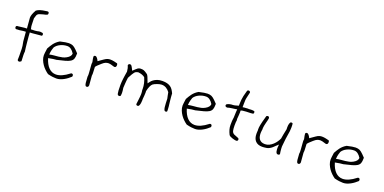

<svg xmlns="http://www.w3.org/2000/svg" viewBox="-12 -1320 4139 2067"><g transform="rotate(20 2057.5 -286.5)"><path d="M314 -342 258 -337Q255 -337 246.5 -336Q238 -335 227 -334Q216 -333 204 -332Q192 -331 180 -331Q181 -310 183.5 -281Q186 -252 189 -222Q192 -192 195 -164.5Q198 -137 201 -119Q199 -111 199 -101Q199 -91 199 -78Q199 -50 202 -10Q190 3 176 3Q165 3 159 -8Q159 -17 159.5 -29.5Q160 -42 160 -57Q160 -72 159.5 -89.5Q159 -107 159 -128V-134Q159 -162 147 -218L138 -324Q125 -324 107 -322Q89 -320 65 -316H59Q49 -316 40 -315Q31 -314 30 -314Q16 -317 16 -334Q16 -347 29 -350H28Q34 -350 42 -351Q49 -352 59 -353Q69 -354 83 -356Q91 -357 99 -358Q106 -359 114.5 -359.5Q123 -360 131 -360H137L127 -481Q127 -499 135 -521.5Q143 -544 160 -574Q170 -580 178 -585Q186 -590 198.5 -594Q211 -598 230 -602Q249 -606 281 -610Q291 -610 295.5 -606Q300 -602 300 -591Q300 -581 294.5 -577Q289 -573 278 -570Q267 -567 250 -563.5Q233 -560 211 -552Q188 -544 181.5 -525.5Q175 -507 170 -489Q170 -487 170.5 -478.5Q171 -470 171 -460Q171 -450 171.5 -441Q172 -432 172 -428V-422Q172 -412 173.5 -398.5Q175 -385 180 -367Q210 -367 226.5 -368.5Q243 -370 253 -372Q263 -374 268.5 -375.5Q274 -377 283 -377Q292 -377 306 -374.5Q320 -372 320 -357Q320 -346 314 -342Z M772 -40Q757 -26 738.5 -12Q720 2 699.5 13Q679 24 658 30.5Q637 37 617 37Q598 37 573.5 34Q549 31 518 23Q499 10 479 -9Q459 -28 443 -51Q427 -74 416.5 -100.5Q406 -127 406 -155Q406 -171 415 -233Q424 -249 433.5 -265Q443 -281 454.5 -296Q466 -311 481.5 -325Q497 -339 518 -351Q552 -359 576.5 -363Q601 -367 616 -367Q644 -367 662.5 -358.5Q681 -350 705 -326L736 -294V-286Q736 -251 728.5 -231Q721 -211 700 -198Q679 -185 642.5 -175Q606 -165 549 -152H545Q533 -152 512 -148.5Q491 -145 460 -139Q480 -72 515 -37Q550 -2 597 -2Q662 -2 745 -67Q749 -71 755 -71Q774 -71 774 -50Q774 -46 772 -40ZM692 -275Q657 -332 612 -332Q571 -332 533 -314Q495 -296 476 -266L466 -234Q462 -221 460.5 -207.5Q459 -194 458 -180Q486 -186 511.5 -188Q537 -190 560 -192.5Q583 -195 604 -200Q625 -205 645 -216Q691 -241 692 -275Z M1177 -340Q1183 -334 1183 -321Q1183 -294 1162 -294Q1159 -294 1153 -296Q1111 -310 1094 -310Q1076 -310 1059 -303.5Q1042 -297 1019 -276Q994 -253 983 -243Q972 -233 968.5 -227Q965 -221 966 -215.5Q967 -210 967 -196Q967 -186 968 -173Q969 -160 969 -150Q969 -142 968.5 -135Q968 -128 967 -123L976 -14Q973 9 954 9Q943 9 938.5 -1.5Q934 -12 932 -28Q930 -44 929.5 -62.5Q929 -81 927 -97Q928 -102 928.5 -107.5Q929 -113 929 -121Q929 -126 928.5 -132Q928 -138 928 -144L922 -223Q922 -227 921.5 -230Q921 -233 921 -236Q921 -244 921.5 -250Q922 -256 923 -261Q918 -283 915.5 -297.5Q913 -312 913 -319Q913 -335 931 -335Q942 -335 953 -321Q964 -307 971 -290L1030 -331Q1050 -345 1065.5 -349.5Q1081 -354 1095 -354Q1117 -354 1140 -349Z M1861 -43Q1861 -31 1843 -31Q1833 -31 1828 -42.5Q1823 -54 1820.5 -72.5Q1818 -91 1817 -116Q1816 -141 1815 -168Q1811 -183 1808 -200Q1805 -217 1801 -237Q1784 -261 1760.5 -275Q1737 -289 1708 -289Q1698 -289 1685 -286Q1672 -283 1658.5 -278Q1645 -273 1632.5 -267.5Q1620 -262 1613 -256Q1587 -234 1572 -165Q1573 -160 1573 -155.5Q1573 -151 1573 -145Q1573 -132 1571.5 -114.5Q1570 -97 1568 -75V-70Q1568 -68 1568 -55Q1568 -42 1565.5 -26.5Q1563 -11 1557.5 1.5Q1552 14 1541 14Q1522 14 1522 -1Q1522 -3 1524 -17.5Q1526 -32 1528 -50.5Q1530 -69 1532 -87.5Q1534 -106 1534 -117Q1534 -143 1530 -160V-176Q1530 -208 1523 -238Q1516 -268 1502 -300Q1474 -323 1424 -328Q1410 -325 1401 -321Q1392 -317 1384 -307.5Q1376 -298 1366 -281Q1356 -264 1340 -234Q1337 -214 1335.5 -197Q1334 -180 1333 -166L1330 -115Q1336 -80 1336 -57Q1336 -42 1334 -30Q1332 -18 1317 -18Q1309 -18 1304 -21Q1299 -24 1296 -36Q1293 -48 1291.5 -71.5Q1290 -95 1290 -135Q1290 -153 1291.5 -170Q1293 -187 1295 -205.5Q1297 -224 1300.5 -245.5Q1304 -267 1308 -293Q1305 -332 1292 -359Q1294 -379 1314 -379Q1324 -379 1331.5 -368.5Q1339 -358 1357 -321Q1376 -339 1387 -349Q1398 -359 1405 -364Q1412 -369 1417.5 -370Q1423 -371 1431 -373Q1446 -373 1454.5 -372.5Q1463 -372 1471.5 -369Q1480 -366 1490 -360Q1500 -354 1517 -342Q1529 -336 1559 -250Q1566 -259 1576 -272.5Q1586 -286 1602.5 -298.5Q1619 -311 1643.5 -320Q1668 -329 1703 -329Q1734 -329 1756.5 -323Q1779 -317 1795.5 -305.5Q1812 -294 1823.5 -276.5Q1835 -259 1845 -237V-229Q1845 -219 1847 -197Q1849 -175 1851.5 -152.5Q1854 -130 1856 -113.5Q1858 -97 1858 -99Q1858 -99 1858.5 -93Q1859 -87 1859.5 -79Q1860 -71 1860.5 -62.5Q1861 -54 1861 -49Z M2361 -40Q2346 -26 2327.5 -12Q2309 2 2288.5 13Q2268 24 2247 30.5Q2226 37 2206 37Q2187 37 2162.5 34Q2138 31 2107 23Q2088 10 2068 -9Q2048 -28 2032 -51Q2016 -74 2005.5 -100.5Q1995 -127 1995 -155Q1995 -171 2004 -233Q2013 -249 2022.5 -265Q2032 -281 2043.5 -296Q2055 -311 2070.5 -325Q2086 -339 2107 -351Q2141 -359 2165.5 -363Q2190 -367 2205 -367Q2233 -367 2251.5 -358.5Q2270 -350 2294 -326L2325 -294V-286Q2325 -251 2317.5 -231Q2310 -211 2289 -198Q2268 -185 2231.5 -175Q2195 -165 2138 -152H2134Q2122 -152 2101 -148.5Q2080 -145 2049 -139Q2069 -72 2104 -37Q2139 -2 2186 -2Q2251 -2 2334 -67Q2338 -71 2344 -71Q2363 -71 2363 -50Q2363 -46 2361 -40ZM2281 -275Q2246 -332 2201 -332Q2160 -332 2122 -314Q2084 -296 2065 -266L2055 -234Q2051 -221 2049.5 -207.5Q2048 -194 2047 -180Q2075 -186 2100.5 -188Q2126 -190 2149 -192.5Q2172 -195 2193 -200Q2214 -205 2234 -216Q2280 -241 2281 -275Z M2743 -360Q2746 -355 2746 -350Q2746 -342 2744.5 -337.5Q2743 -333 2735 -331Q2727 -329 2710 -328.5Q2693 -328 2662 -327Q2613 -325 2600 -317Q2600 -312 2600.5 -307.5Q2601 -303 2601 -298Q2601 -286 2600 -274Q2599 -262 2598.5 -251.5Q2598 -241 2597 -233.5Q2596 -226 2596 -225Q2596 -220 2596.5 -215Q2597 -210 2598 -205Q2596 -197 2595 -181.5Q2594 -166 2594 -143Q2594 -108 2599 -85Q2604 -62 2625 -51L2670 -33Q2685 -28 2685 -16Q2685 4 2665 4Q2660 4 2647.5 1.5Q2635 -1 2621 -5.5Q2607 -10 2594.5 -16.5Q2582 -23 2578 -32Q2565 -58 2558 -83Q2551 -108 2551 -134Q2551 -165 2552 -180Q2553 -195 2554.5 -204Q2556 -213 2557 -222Q2558 -231 2558 -251Q2558 -273 2559.5 -289.5Q2561 -306 2562 -317Q2554 -315 2539 -313Q2524 -311 2507.5 -309Q2491 -307 2476 -304Q2461 -301 2454 -298Q2429 -298 2429 -317Q2429 -326 2439 -331.5Q2449 -337 2460 -340Q2471 -343 2480 -344Q2489 -345 2487 -345H2492Q2521 -345 2565 -360Q2566 -376 2566 -391.5Q2566 -407 2568 -427Q2570 -447 2575.5 -474Q2581 -501 2593 -540Q2597 -550 2609 -550Q2624 -550 2629 -535Q2629 -533 2626 -520.5Q2623 -508 2619.5 -493Q2616 -478 2613 -464Q2610 -450 2610 -446Q2609 -423 2608.5 -401Q2608 -379 2608 -359Q2611 -359 2629.5 -361.5Q2648 -364 2668 -364Q2672 -364 2674 -363.5Q2676 -363 2678 -363Q2688 -364 2696 -364.5Q2704 -365 2711 -365Q2733 -365 2743 -360Z M3175 -377Q3176 -366 3176.5 -355.5Q3177 -345 3177 -334Q3177 -308 3174.5 -290Q3172 -272 3168.5 -250.5Q3165 -229 3160.5 -198Q3156 -167 3152 -116Q3152 -114 3151.5 -111Q3151 -108 3151 -105Q3151 -94 3152 -79.5Q3153 -65 3154.5 -52.5Q3156 -40 3157.5 -31.5Q3159 -23 3159 -25Q3159 -10 3138 -10Q3128 -10 3122.5 -17.5Q3117 -25 3114.5 -35.5Q3112 -46 3111.5 -58Q3111 -70 3111 -79Q3111 -95 3114 -115Q3101 -103 3088 -91Q3075 -79 3062 -66Q3030 -39 2999.5 -34.5Q2969 -30 2951 -30Q2900 -30 2873 -59Q2846 -88 2846 -142Q2846 -148 2846.5 -158.5Q2847 -169 2848 -184Q2848 -186 2847.5 -188Q2847 -190 2847 -192Q2847 -203 2848 -214.5Q2849 -226 2852.5 -243.5Q2856 -261 2862.5 -287.5Q2869 -314 2881 -355Q2888 -362 2897 -362Q2915 -362 2915 -342Q2915 -336 2911 -321Q2907 -306 2902.5 -287.5Q2898 -269 2894 -250.5Q2890 -232 2890 -221Q2890 -218 2890.5 -215.5Q2891 -213 2891 -211Q2889 -197 2887.5 -185.5Q2886 -174 2886 -164Q2886 -145 2889.5 -127.5Q2893 -110 2902.5 -96.5Q2912 -83 2928 -75Q2944 -67 2969 -67Q2995 -67 3018 -78.5Q3041 -90 3059.5 -107.5Q3078 -125 3091.5 -145Q3105 -165 3113 -183Q3116 -204 3121.5 -233Q3127 -262 3135 -299Q3134 -305 3134 -310.5Q3134 -316 3134 -321Q3134 -330 3135 -341Q3136 -352 3139 -361.5Q3142 -371 3146.5 -377.5Q3151 -384 3158 -384Q3170 -384 3175 -377Z M3602 -340Q3608 -334 3608 -321Q3608 -294 3587 -294Q3584 -294 3578 -296Q3536 -310 3519 -310Q3501 -310 3484 -303.5Q3467 -297 3444 -276Q3419 -253 3408 -243Q3397 -233 3393.5 -227Q3390 -221 3391 -215.5Q3392 -210 3392 -196Q3392 -186 3393 -173Q3394 -160 3394 -150Q3394 -142 3393.5 -135Q3393 -128 3392 -123L3401 -14Q3398 9 3379 9Q3368 9 3363.5 -1.5Q3359 -12 3357 -28Q3355 -44 3354.5 -62.5Q3354 -81 3352 -97Q3353 -102 3353.5 -107.5Q3354 -113 3354 -121Q3354 -126 3353.5 -132Q3353 -138 3353 -144L3347 -223Q3347 -227 3346.5 -230Q3346 -233 3346 -236Q3346 -244 3346.5 -250Q3347 -256 3348 -261Q3343 -283 3340.5 -297.5Q3338 -312 3338 -319Q3338 -335 3356 -335Q3367 -335 3378 -321Q3389 -307 3396 -290L3455 -331Q3475 -345 3490.5 -349.5Q3506 -354 3520 -354Q3542 -354 3565 -349Z M4057 -40Q4042 -26 4023.5 -12Q4005 2 3984.5 13Q3964 24 3943 30.5Q3922 37 3902 37Q3883 37 3858.5 34Q3834 31 3803 23Q3784 10 3764 -9Q3744 -28 3728 -51Q3712 -74 3701.5 -100.5Q3691 -127 3691 -155Q3691 -171 3700 -233Q3709 -249 3718.5 -265Q3728 -281 3739.5 -296Q3751 -311 3766.5 -325Q3782 -339 3803 -351Q3837 -359 3861.5 -363Q3886 -367 3901 -367Q3929 -367 3947.5 -358.5Q3966 -350 3990 -326L4021 -294V-286Q4021 -251 4013.5 -231Q4006 -211 3985 -198Q3964 -185 3927.5 -175Q3891 -165 3834 -152H3830Q3818 -152 3797 -148.5Q3776 -145 3745 -139Q3765 -72 3800 -37Q3835 -2 3882 -2Q3947 -2 4030 -67Q4034 -71 4040 -71Q4059 -71 4059 -50Q4059 -46 4057 -40ZM3977 -275Q3942 -332 3897 -332Q3856 -332 3818 -314Q3780 -296 3761 -266L3751 -234Q3747 -221 3745.5 -207.5Q3744 -194 3743 -180Q3771 -186 3796.5 -188Q3822 -190 3845 -192.5Q3868 -195 3889 -200Q3910 -205 3930 -216Q3976 -241 3977 -275Z"/></g></svg>

Font: Gaegu Light
Style: Regular
Weight: 300
Designer: JIKJI
Foundry: JIKJI
Version: Version 1.00